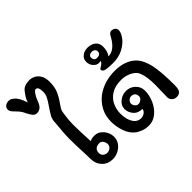

<svg xmlns="http://www.w3.org/2000/svg" viewBox="-204 -1141 1435 1435"><g transform="rotate(-45 513.5 -423.5)"><path d="M208 -615Q232 -649 244.5 -673.5Q257 -698 257 -723Q257 -752 250.5 -765.5Q244 -779 230 -779Q221 -779 206 -758Q191 -737 184 -717Q168 -672 151 -658Q134 -644 112 -644Q92 -644 79.5 -659Q67 -674 52 -703Q45 -719 38 -730Q29 -745 6 -768Q-10 -784 -17.5 -794.5Q-25 -805 -25 -817Q-25 -838 -9.5 -849Q6 -860 24 -860Q38 -860 45.5 -856.5Q53 -853 67 -842Q96 -820 119 -750Q126 -773 137.5 -791Q149 -809 164 -828Q188 -860 245 -860Q267 -860 289.5 -849Q312 -838 328 -812Q344 -786 344 -745Q344 -689 328 -651.5Q312 -614 283 -574Q269 -554 262 -542Q255 -530 253 -517Q251 -501 249 -492Q241 -438 241 -394Q241 -329 247 -213Q247 -214 261 -218.5Q275 -223 294 -223Q336 -223 365 -189Q394 -155 394 -112Q394 -80 376 -54.5Q358 -29 329 -14.5Q300 0 269 0Q218 0 185 -34.5Q152 -69 152 -125Q152 -167 149 -222Q148 -243 147 -274.5Q146 -306 146 -344Q146 -367 148 -391L154 -464Q156 -498 158 -515Q161 -539 173 -560Q185 -581 208 -615ZM322 -107Q322 -124 311 -140.5Q300 -157 283 -157Q256 -157 241.5 -144.5Q227 -132 227 -109Q227 -85 242 -74Q257 -63 273 -63Q292 -63 307 -75.5Q322 -88 322 -107Z M549 -201Q549 -142 572 -104.5Q595 -67 635 -67Q655 -67 672.5 -79.5Q690 -92 690 -110Q644 -110 619.5 -139.5Q595 -169 595 -204Q595 -241 627 -266.5Q659 -292 698 -292Q741 -292 771 -263Q801 -234 801 -193Q801 -144 779.5 -96Q758 -48 721 -17.5Q684 13 638 13Q603 13 574 1.5Q545 -10 532 -21Q494 -49 475.5 -102Q457 -155 457 -206Q457 -268 482 -316Q507 -364 551 -398Q633 -458 745 -458Q812 -458 861 -435Q910 -412 936 -371Q966 -322 976.5 -248.5Q987 -175 987 -65Q987 -21 973.5 -6Q960 9 936 9Q914 9 898.5 -5Q883 -19 883 -41L884 -88Q886 -134 886 -163Q886 -191 885 -206Q883 -243 876 -273.5Q869 -304 857 -322Q841 -345 805.5 -360.5Q770 -376 731 -376Q666 -376 625.5 -350Q585 -324 567 -284Q549 -244 549 -201ZM658 -199Q658 -182 669.5 -169Q681 -156 696 -156Q711 -156 725.5 -167.5Q740 -179 740 -193Q740 -237 695 -237Q682 -237 670 -224.5Q658 -212 658 -199Z M982 -651Q982 -626 957.5 -591.5Q933 -557 886.5 -532Q840 -507 777 -507Q737 -507 707 -512Q677 -517 677 -538Q677 -542 681.5 -545.5Q686 -549 692 -552Q704 -559 712 -566Q720 -573 723 -585Q720 -585 715 -583.5Q710 -582 704 -582Q680 -582 661 -604Q642 -626 642 -655Q642 -687 666 -705.5Q690 -724 723 -724Q762 -724 787 -704Q812 -684 812 -647Q812 -595 788 -567Q854 -567 903 -655Q905 -658 910 -667.5Q915 -677 922.5 -682.5Q930 -688 940 -688Q955 -688 968.5 -678.5Q982 -669 982 -651ZM759 -651Q759 -663 749 -671.5Q739 -680 724 -680Q709 -680 699.5 -672.5Q690 -665 690 -655Q690 -619 721 -619Q759 -619 759 -651Z"/></g></svg>

Font: Itim
Style: Regular
Weight: 400
Designer: Suppakit Chalermlarp
Version: Version 1.002g